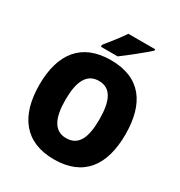

<svg xmlns="http://www.w3.org/2000/svg" viewBox="-213 -1075 1157 1232"><g transform="rotate(30 366.0 -458.5)"><path d="M577 -917V-927H378C349 -882 301 -824 267 -781V-767H391C444 -806 537 -880 577 -917ZM685 -358C685 -587 587 -725 367 -725C149 -725 47 -587 47 -359C47 -130 150 10 366 10C586 10 685 -130 685 -358ZM240 -358C240 -494 277 -571 367 -571C456 -571 492 -495 492 -358C492 -221 457 -147 366 -147C278 -147 240 -223 240 -358Z"/></g></svg>

Font: Noto Sans Kannada SemiCondensed Black
Style: Regular
Weight: 900
Width: 4
Designer: Jelle Bosma - Monotype Design Team
Foundry: Monotype Imaging Inc.
Version: Version 2.005